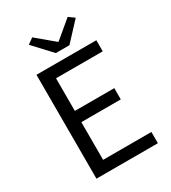

<svg xmlns="http://www.w3.org/2000/svg" viewBox="-203 -947 934 1050"><g transform="rotate(-30 263.5 -422.5)"><path d="M90 0V-656H468V-586H173V-380H422V-309H173V-71H478V0ZM241 -706 136 -819 172 -845 282 -753H286L396 -845L432 -819L327 -706Z"/></g></svg>

Font: Toshiba Sans
Style: Regular
Weight: 400
Designer: Paul D. Hunt
Foundry: Toshiba Corporation
Version: Version 2.020;PS 2.0;hotconv 1.0.86;makeotf.lib2.5.63406